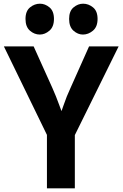

<svg xmlns="http://www.w3.org/2000/svg" viewBox="-20 -1019 664 1039"><path d="M234 0V-289L1 -768H162L263 -544Q284 -497 301 -449.5Q318 -402 336 -355H289Q308 -402 324 -449.5Q340 -497 362 -544L462 -768H622L385 -288V0ZM195.3 -832Q166 -832 142 -853Q118 -874 118 -916.5Q118 -959 142.5 -979Q167 -999 196.3 -999Q224 -999 248 -979Q272 -959 272 -916.5Q272 -874 247.5 -853Q223 -832 195.3 -832ZM428.7 -832Q401 -832 377.5 -853Q354 -874 354 -916.5Q354 -959 378 -979Q402 -999 429.7 -999Q459 -999 483.5 -979Q508 -959 508 -916.5Q508 -874 483 -853Q458 -832 428.7 -832Z"/></svg>

Font: Yaldevi ExtraLight
Style: Regular
Weight: 200
Designer: Sol Matas, Rajitha Manaperi, Kosala Senevirathne
Foundry: Mooniak
Version: Version 1.100